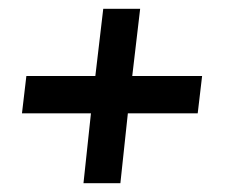

<svg xmlns="http://www.w3.org/2000/svg" viewBox="-20 -469 529 437"><path d="M170 -52 187 -211H30L40 -296H197L215 -449H299L281 -296H440L430 -211H271L254 -52Z"/></svg>

Font: Faustina ExtraBold
Style: Italic
Weight: 800
Italic angle: -8°
Designer: Alfonso Garcia
Foundry: http://www.omnibus-type.com
Version: Version 1.200